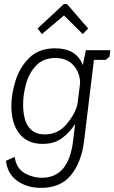

<svg xmlns="http://www.w3.org/2000/svg" viewBox="-20 -687 554 930"><path d="M305 -667 407 -549 381 -522 290 -612 183 -522 162 -549 289 -667ZM396 -444H514L511 -413L492 -397H435L387 -2Q374 99 324 161Q274 223 179 223Q111 223 63.5 189Q16 155 9 92L51 73Q59 128 98.5 151Q138 174 183 174Q313 174 334 -5L344 -87Q320 -48 282 -19Q244 10 186 10Q113 10 74 -39.5Q35 -89 35 -174Q35 -232 55.5 -297Q76 -362 122.5 -407.5Q169 -453 247 -453Q350 -453 381 -372ZM249 -406Q190 -406 155.5 -370Q121 -334 106.5 -282Q92 -230 92 -182Q92 -36 197 -36Q261 -36 302.5 -85.5Q344 -135 355 -182L368 -284Q368 -334 336.5 -370Q305 -406 249 -406Z"/></svg>

Font: Zilla Slab Light
Style: Italic
Weight: 300
Italic angle: -6°
Designer: Typotheque.com
Foundry: Typotheque type foundry
Version: Version 1.1; 2017; ttfautohint (v1.6)